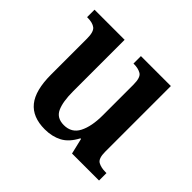

<svg xmlns="http://www.w3.org/2000/svg" viewBox="-132 -700 875 875"><g transform="rotate(45 305.5 -263.0)"><path d="M248 10Q169 10 130.5 -37.5Q92 -85 92 -187V-419Q92 -462 75.5 -475Q59 -488 26 -488H23V-536H217V-204Q217 -137 233.5 -101Q250 -65 296 -65Q346 -65 368 -108Q390 -151 390 -222V-420Q390 -466 371.5 -477Q353 -488 325 -488H322V-536H515V-113Q515 -69 534 -58.5Q553 -48 581 -48H588V0H414L396 -76H392Q367 -28 331 -9Q295 10 248 10Z"/></g></svg>

Font: Noto Serif Lao SemiCondensed SemiBold
Style: Regular
Weight: 600
Width: 4
Designer: Monotype Design Team
Foundry: Monotype Imaging Inc.
Version: Version 2.003; ttfautohint (v1.8.4.7-5d5b)